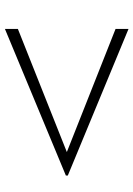

<svg xmlns="http://www.w3.org/2000/svg" viewBox="102 -710 555 800"><g transform="rotate(90 380.0 -310.5)"><path d="M712 -315V-307L101 -53V-107L614 -311L101 -514V-568Z"/></g></svg>

Font: BioRhyme Expanded Light
Style: Regular
Weight: 300
Width: 7
Designer: Aoife Mooney
Foundry: Aoife Mooney Type
Version: Version 1.000